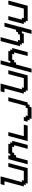

<svg xmlns="http://www.w3.org/2000/svg" viewBox="2564 -3478 1040 6207"><g transform="rotate(-90 3083.5 -375.0)"><path d="M250 0H750Q777.8 -104 833.7 -312.3Q889.6 -520.5 917.5 -625H792.5Q770.5 -542 725.8 -375.2Q681.2 -208.5 658.7 -125H346.2L362.8 -187.5H300.3L484.4 -875H234.4Q229 -854 217.8 -812.5Q206.5 -771 201.2 -750H326.2Q298.3 -646 242.4 -437.5Q186.5 -229 158.7 -125H221.2L204.1 -62.5H266.6Z M1375 0H1500Q1522.5 -83 1567.1 -250Q1611.8 -417 1633.8 -500H1571.3L1588.4 -562.5H1525.9L1542.5 -625H1230L1213.4 -562.5H1150.9L1167.5 -625H1042.5Q1014.6 -520.5 958.7 -312.3Q902.8 -104 875 0H1000Q1016.6 -62.5 1050 -187.5Q1083.5 -312.5 1100.6 -375H1163.1L1179.7 -437.5H1242.2L1258.8 -500H1446.3L1429.7 -437.5H1492.2Z M1625 0H2125Q2130.9 -21 2141.8 -62.5Q2152.8 -104 2158.7 -125H1783.7Q1806.2 -208 1850.6 -375Q1895 -542 1917.5 -625H1792.5Q1764.6 -520.5 1708.7 -312.3Q1652.8 -104 1625 0Z M2341.3 125H2716.3L2733.4 62.5H2795.9L2812.5 0H2875Q2902.8 -104 2958.7 -312.3Q3014.6 -520.5 3042.5 -625H2917.5L2766.6 -62.5H2704.1L2687.5 0H2437.5L2454.1 -62.5H2391.6L2408.7 -125H2283.7Q2277.8 -104 2266.6 -62.5Q2255.4 -21 2250 0H2312.5L2295.9 62.5H2358.4Z M3250 0H3750Q3777.8 -104 3833.7 -312.3Q3889.6 -520.5 3917.5 -625H3792.5Q3770.5 -542 3725.8 -375.2Q3681.2 -208.5 3658.7 -125H3346.2L3362.8 -187.5H3300.3L3484.4 -875H3234.4Q3229 -854 3217.8 -812.5Q3206.5 -771 3201.2 -750H3326.2Q3298.3 -646 3242.4 -437.5Q3186.5 -229 3158.7 -125H3221.2L3204.1 -62.5H3266.6Z M3841.3 125H3966.3Q3988.8 42 4033.7 -125Q4078.6 -292 4100.6 -375H4163.1L4179.7 -437.5H4242.2L4258.8 -500H4446.3L4429.7 -437.5H4492.2L4375 0H4500Q4522.5 -83 4567.1 -250Q4611.8 -417 4633.8 -500H4571.3L4588.4 -562.5H4525.9L4542.5 -625H4230L4213.4 -562.5H4150.9L4234.4 -875H4109.4Q4064.9 -708 3975.6 -375Q3886.2 -42 3841.3 125Z M5091.3 125H5216.3Q5255.4 -20.5 5333.7 -312.5Q5412.1 -604.5 5451.2 -750H5326.2Q5309.6 -687.5 5276.1 -562.5Q5242.7 -437.5 5225.6 -375H5163.1L5146 -312.5H5083.5L5066.9 -250H4879.4L4896 -312.5H4833.5L4984.4 -875H4859.4Q4831.5 -771 4775.6 -562.5Q4719.7 -354 4691.9 -250H4754.4L4737.8 -187.5H4800.3L4783.7 -125H5096.2L5112.8 -187.5H5175.3Z M5500 0H6000Q6027.8 -104 6083.7 -312.3Q6139.6 -520.5 6167.5 -625H6042.5Q6020.5 -542 5975.8 -375.2Q5931.2 -208.5 5908.7 -125H5596.2L5612.8 -187.5H5550.3L5667.5 -625H5542.5Q5520.5 -542 5475.8 -375Q5431.2 -208 5408.7 -125H5471.2L5454.1 -62.5H5516.6Z"/></g></svg>

Font: Faithful 32x
Style: Oblique
Weight: 400
Foundry: Faithful Resource Pack
Version: Version 1.0; January 27, 2023